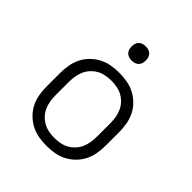

<svg xmlns="http://www.w3.org/2000/svg" viewBox="-199 -856 997 997"><g transform="rotate(45 300.0 -357.0)"><path d="M300 8Q271 8 242 3Q213 -2 187 -15.5Q161 -29 140 -50Q119 -71 106 -97Q93 -123 88 -152Q83 -181 83 -210V-310Q83 -339 88 -368Q93 -397 106 -423Q119 -449 140 -470Q161 -491 187 -504.5Q213 -518 242 -523Q271 -528 300 -528Q329 -528 358 -523Q387 -518 413 -504.5Q439 -491 460 -470Q481 -449 494 -423Q507 -397 512 -368Q517 -339 517 -310V-210Q517 -181 512 -152Q507 -123 494 -97Q481 -71 460 -50Q439 -29 413 -15.5Q387 -2 358 3Q329 8 300 8ZM300 -50Q321 -50 342 -54Q363 -58 381 -68Q399 -78 413.5 -93.5Q428 -109 436.5 -128Q445 -147 448.5 -168Q452 -189 452 -210V-310Q452 -331 448.5 -352Q445 -373 436.5 -392Q428 -411 413.5 -426.5Q399 -442 381 -452Q363 -462 342 -466Q321 -470 300 -470Q279 -470 258 -466Q237 -462 219 -452Q201 -442 186.5 -426.5Q172 -411 163.5 -392Q155 -373 151.5 -352Q148 -331 148 -310V-210Q148 -189 151.5 -168Q155 -147 163.5 -128Q172 -109 186.5 -93.5Q201 -78 219 -68Q237 -58 258 -54Q279 -50 300 -50ZM300 -618Q289 -618 279 -621Q269 -624 261.5 -631.5Q254 -639 251 -649Q248 -659 248 -670Q248 -681 251 -691Q254 -701 261.5 -708.5Q269 -716 279 -719Q289 -722 300 -722Q311 -722 321 -719Q331 -716 338.5 -708.5Q346 -701 349 -691Q352 -681 352 -670Q352 -659 349 -649Q346 -639 338.5 -631.5Q331 -624 321 -621Q311 -618 300 -618Z"/></g></svg>

Font: Iosevka Aile Custom Light
Style: Regular
Weight: 300
Designer: Belleve Invis
Foundry: Belleve Invis
Version: Version 17.0.2; ttfautohint (v1.8.3)